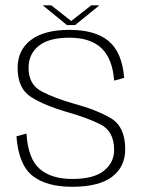

<svg xmlns="http://www.w3.org/2000/svg" viewBox="-20 -712 557 736"><path d="M256.5 4Q359 4 409.5 -34.2Q460 -72.5 460 -140Q460 -227 403.8 -259.5Q347.5 -292 265.5 -314Q189 -335.5 139.2 -361.8Q89.5 -388 89.5 -452Q89.5 -504.5 128.2 -536Q167 -567.5 246 -567.5Q327 -567.5 369.2 -527Q411.5 -486.5 417.5 -403L456 -413.5Q448 -511.5 396.5 -554.5Q345 -597.5 246.5 -597.5Q149 -597.5 98.2 -558.5Q47.5 -519.5 47.5 -452Q47.5 -372 100 -339.5Q152.5 -307 233.5 -283.5Q311.5 -262 364.5 -235.5Q417.5 -209 417.5 -137.5Q417.5 -89 378.5 -57.5Q339.5 -26 257 -26Q176.5 -26 132 -64.8Q87.5 -103.5 81.5 -200L43 -189.5Q51.5 -79.5 105 -37.8Q158.5 4 256.5 4ZM236.5 -616H268L361 -691.5H329.5L253 -631.5L176.5 -691.5H144Z"/></svg>

Font: Anybody Thin ExtraLight
Style: Regular
Weight: 250
Version: Version 1.113;gftools[0.9.25]